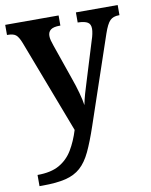

<svg xmlns="http://www.w3.org/2000/svg" viewBox="-86 -600 706 896"><g transform="rotate(-10 267.0 -151.5)"><path d="M28 180Q92 180 131.5 157.5Q171 135 195 95Q219 55 235 3L67 -438Q55 -469 42.5 -478.5Q30 -488 5 -488H1V-536H254V-488H251Q221 -488 208 -478Q195 -468 195 -449Q195 -439 198 -427.5Q201 -416 206 -402L264 -235Q277 -199 287 -162.5Q297 -126 300 -103Q305 -129 312.5 -155Q320 -181 328 -206L387 -398Q391 -409 394 -423.5Q397 -438 397 -448Q397 -470 383 -478.5Q369 -487 340 -488H336V-536H534V-488H531Q504 -488 489 -473Q474 -458 459 -414L319 -1Q295 70 273.5 115.5Q252 161 223.5 186.5Q195 212 152 222.5Q109 233 42 233H28Z"/></g></svg>

Font: Noto Serif Ethiopic SemiCondensed SemiBold
Style: Regular
Weight: 600
Width: 4
Designer: Monotype Design Team
Foundry: Monotype Imaging Inc.
Version: Version 2.102; ttfautohint (v1.8.4.7-5d5b)